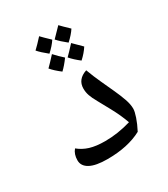

<svg xmlns="http://www.w3.org/2000/svg" viewBox="-176 -873 766 873"><g transform="rotate(-30 207.0 -436.0)"><path d="M156.2 -134.8Q95.2 -134.8 64.7 -151.4Q34.2 -168 34.2 -198.2Q34.2 -230.5 51.8 -251Q76.7 -230.5 108.6 -220.7Q140.6 -210.9 188 -210.9Q254.4 -210.9 323.7 -231.4Q308.1 -275.9 282.2 -323.2L248 -385.7Q232.9 -412.1 226.8 -430.2Q220.7 -448.2 220.7 -466.8Q220.7 -515.6 273.4 -533.2Q288.6 -492.2 305.7 -455.3Q322.8 -418.5 337.4 -386.2Q352.1 -354 361.8 -326.2Q371.6 -298.3 371.6 -275.4Q371.6 -260.7 362.3 -233.2Q353 -205.6 336.4 -173.8Q263.7 -134.8 156.2 -134.8ZM218.8 -572.3ZM214.4 -105.5ZM214.4 -83ZM219.2 -631.3Q197.3 -601.1 176.8 -582Q145.5 -606 128.9 -626Q145.5 -642.1 175.3 -674.8Q195.3 -652.8 219.2 -631.3ZM209.5 -731Q194.3 -707.5 166.5 -682.1Q135.3 -707 118.7 -726.1Q137.7 -743.7 165.5 -774.4Q177.2 -761.7 209.5 -731ZM319.8 -631.3Q303.2 -605.5 277.3 -582Q248.5 -604 229.5 -626Q246.1 -642.1 275.9 -674.8ZM310.1 -731Q294.9 -707.5 267.1 -682.1Q235.8 -707 219.2 -726.1Q226.1 -732.4 266.1 -774.4Q277.8 -761.7 310.1 -731ZM218.8 -572.3ZM217.3 -789.1Z"/></g></svg>

Font: Noto Naskh Arabic UI
Style: Regular
Weight: 400
Designer: Monotype Design team
Foundry: Monotype Imaging Inc.
Version: Version 1.05